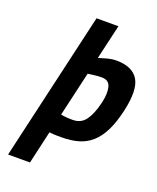

<svg xmlns="http://www.w3.org/2000/svg" viewBox="-164 -797 905 1104"><g transform="rotate(20 288.5 -245.0)"><path d="M302 -104Q354 -104 382 -143.5Q410 -183 427 -255Q441 -315 431 -353Q421 -391 377 -391Q364 -391 350 -390Q336 -389 323 -387Q308 -385 293 -383L230 -110Q238 -108 249 -107Q267 -104 302 -104ZM422 -511Q522 -511 558 -451Q594 -391 563 -255Q545 -177 519.5 -126Q494 -75 458.5 -44Q423 -13 378 -0.5Q333 12 277 12Q263 12 250 12Q237 12 226 11Q214 10 202 9L156 210H22L232 -700H366L317 -488Q335 -494 353 -499Q369 -504 387 -507.5Q405 -511 422 -511Z"/></g></svg>

Font: Panefresco 999wt
Style: Italic
Weight: 900
Version: Version 1.001